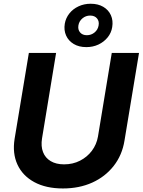

<svg xmlns="http://www.w3.org/2000/svg" viewBox="-20 -1016 777 1046"><path d="M322.8 10.7Q230.5 10.7 166.7 -23.9Q103 -58.6 75 -119.6Q46.9 -180.7 59.6 -259.8L137.2 -727.5H285.6L209 -262.2Q202.1 -219.2 214.4 -187.5Q226.6 -155.8 256.1 -138.2Q285.6 -120.6 329.1 -120.6Q377 -120.6 416 -140.6Q455.1 -160.6 480.7 -194.8Q506.3 -229 513.7 -272L588.9 -727.5H737.3L658.2 -250Q645.5 -170.9 599.4 -112.1Q553.2 -53.2 482.4 -21.2Q411.6 10.7 322.8 10.7ZM450.2 -759.3Q410.2 -759.3 381.6 -776.4Q353 -793.5 340.1 -822.5Q327.1 -851.6 333 -887.2Q338.4 -918 357.9 -942.6Q377.4 -967.3 407.7 -981.4Q438 -995.6 474.1 -995.6Q514.2 -995.6 542.7 -978.8Q571.3 -961.9 584.2 -932.9Q597.2 -903.8 591.3 -868.2Q586.4 -836.9 566.4 -812.3Q546.4 -787.6 516.4 -773.4Q486.3 -759.3 450.2 -759.3ZM453.1 -824.2Q477.1 -824.2 495.1 -839.1Q513.2 -854 517.1 -877Q521.5 -900.4 508.5 -915.8Q495.6 -931.2 471.2 -931.2Q447.3 -931.2 429.2 -916Q411.1 -900.9 407.2 -877.9Q403.3 -854.5 416.3 -839.4Q429.2 -824.2 453.1 -824.2Z"/></svg>

Font: Inter 20pt
Style: Bold Italic
Weight: 700
Italic angle: -9.3988°
Version: Version 4.001;git-66647c0bb